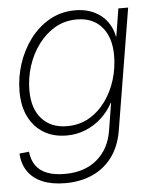

<svg xmlns="http://www.w3.org/2000/svg" viewBox="-53 -576 667 831"><g transform="rotate(-5 280.5 -160.0)"><path d="M198.2 210.9Q140.1 210.9 99.1 193.8Q58.1 176.8 35.6 144.3Q13.2 111.8 10.7 65.9L52.2 61.5Q56.2 97.2 73 121.6Q89.8 146 121.3 158.4Q152.8 170.9 199.2 170.9Q284.7 170.9 338.6 125.5Q392.6 80.1 405.3 1.5L424.8 -118.7H423.3Q403.8 -82 373 -53.7Q342.3 -25.4 303.7 -9.8Q265.1 5.9 221.2 5.9Q164.1 5.9 122.1 -19.5Q80.1 -44.9 57.1 -91.3Q34.2 -137.7 34.2 -200.7Q34.2 -262.2 53.2 -320.8Q72.3 -379.4 107.9 -427Q143.6 -474.6 193.4 -502.7Q243.2 -530.8 304.7 -530.8Q338.9 -530.8 367.2 -521.2Q395.5 -511.7 417 -494.4Q438.5 -477.1 452.1 -453.4Q465.8 -429.7 470.7 -401.9H472.2L491.7 -522.5H534.2L447.3 4.9Q436 72.3 401.9 118.2Q367.7 164.1 315.7 187.5Q263.7 210.9 198.2 210.9ZM226.6 -34.2Q280.3 -34.2 322.8 -58.8Q365.2 -83.5 395 -125Q424.8 -166.5 440.2 -217.5Q455.6 -268.6 455.6 -321.8Q455.6 -399.9 416.7 -445.3Q377.9 -490.7 307.6 -490.7Q255.4 -490.7 213.1 -466.1Q170.9 -441.4 140.4 -400.1Q109.9 -358.9 93.5 -307.4Q77.1 -255.9 77.1 -202.1Q77.1 -123 117.2 -78.6Q157.2 -34.2 226.6 -34.2Z"/></g></svg>

Font: Inter 28pt ExtraLight
Style: Italic
Weight: 250
Italic angle: -9.3988°
Designer: Rasmus Andersson
Foundry: rsms
Version: Version 4.001;git-66647c0bb